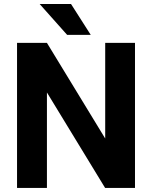

<svg xmlns="http://www.w3.org/2000/svg" viewBox="-20 -921 746 941"><path d="M63.5 0ZM641.6 0H495.1L210 -467.8V0H63.5V-710.9H210L495.6 -242.2V-710.9H641.6ZM424.8 -750H309.1L174.3 -901.4H328.1Z"/></svg>

Font: Roboto
Style: Bold
Weight: 700
Designer: Google
Version: Version 2.134; 2016; ttfautohint (v1.6)